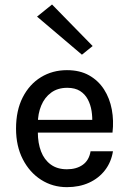

<svg xmlns="http://www.w3.org/2000/svg" viewBox="-20 -798 560 832"><path d="M270 13Q208 13 158 -19Q108 -51 78.8 -108Q49.5 -165 49.5 -240.5Q49.5 -319.5 78.5 -376.2Q107.5 -433 157.5 -463.5Q207.5 -494 270 -494Q326 -494 366 -471.5Q406 -449 430.8 -410.5Q455.5 -372 464.5 -323.5Q473.5 -275 467.5 -223.5H125.5V-278.5H402.5L379.5 -263.5Q381 -290 376.8 -317.2Q372.5 -344.5 360.5 -367.2Q348.5 -390 326.8 -403.8Q305 -417.5 271.5 -417.5Q230 -417.5 201.5 -396.5Q173 -375.5 158.5 -340.2Q144 -305 144 -263V-224.5Q144 -178 157.8 -142Q171.5 -106 199.8 -85.2Q228 -64.5 270 -64.5Q311.5 -64.5 338.8 -84Q366 -103.5 372.5 -142.5H469.5Q462 -95.5 435 -60.5Q408 -25.5 365.8 -6.2Q323.5 13 270 13ZM335 -561 140.5 -726 205.5 -778.5 381.5 -598.5Z"/></svg>

Font: Karla Medium
Style: Regular
Weight: 500
Designer: Jonathan Pinhorn
Version: Version 2.001